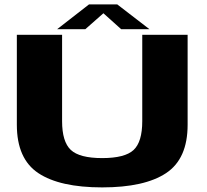

<svg xmlns="http://www.w3.org/2000/svg" viewBox="-20 -830 924 855"><path d="M435 4.5Q246.5 4.5 150.8 -59Q55 -122.5 55 -274.5V-675H256.5V-290.5Q256.5 -199 295.2 -162.5Q334 -126 435 -126Q536 -126 574.8 -162Q613.5 -198 613.5 -290.5V-675H815.5V-274.5Q815.5 -122.5 719.5 -59Q623.5 4.5 435 4.5ZM376.5 -810.5H502L645.5 -700H519.5L440.5 -771L360 -700H234.5Z"/></svg>

Font: Anybody Wide
Style: Bold
Weight: 700
Width: 7
Designer: Tyler Finck
Foundry: Etcetera Type Company
Version: Version 1.000; ttfautohint (v1.8)